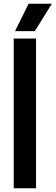

<svg xmlns="http://www.w3.org/2000/svg" viewBox="-20 -1016 300 1036"><path d="M54 0V-808H174.5V0ZM61 -848 134.5 -996H260L168 -848Z"/></svg>

Font: Encode Sans Cnd SmBold
Style: Regular
Weight: 600
Width: 3
Designer: Multiple Designers
Foundry: Impallari Type
Version: Version 3.002; ttfautohint (v1.8.3) -l 8 -r 50 -G 200 -x 14 